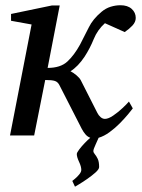

<svg xmlns="http://www.w3.org/2000/svg" viewBox="-20 -515 538 730"><path d="M496.1 -446.8Q496.1 -431.2 483.4 -417.7Q470.7 -404.3 454.1 -393.1L378.9 -426.8Q350.6 -401.4 336.4 -366.5Q322.3 -331.5 301.8 -299.8Q276.9 -262.2 248 -244.1Q258.8 -238.8 270.5 -229Q282.2 -219.2 287.1 -210L350.1 -85.9Q354.5 -76.7 362.3 -69.8Q370.1 -63 378.9 -63Q392.1 -63 410.6 -75.7Q429.2 -88.4 446 -104.2Q462.9 -120.1 470.2 -128.9L484.9 -103Q480 -96.2 466.8 -80.3Q453.6 -64.5 435.5 -46.1Q417.5 -27.8 396.5 -12.5Q375.5 2.9 355 8.8Q351.6 17.1 343.3 34.9Q335 52.7 335 59.1Q335 64.9 340.3 71Q345.7 77.1 351.3 88.4Q356.9 99.6 356.9 120.1Q356.9 128.4 343 140.9Q329.1 153.3 311 165.8Q293 178.2 279.1 186.5Q265.1 194.8 265.1 194.8L254.9 172.9Q254.9 172.9 263.4 166Q272 159.2 280.5 149.2Q289.1 139.2 289.1 130.9Q289.1 118.2 280.5 100.1Q272 82 272 70.8Q272 65.4 281 53.5Q290 41.5 302.2 28.8Q314.5 16.1 323.2 8.8Q312.5 4.9 304.7 -4.4Q296.9 -13.7 291 -24.9L206.1 -190.9Q200.2 -203.1 189.2 -207Q178.2 -210.9 151.9 -210.9L109.9 0H18.1L100.1 -421.9L22 -436V-461.9L176.8 -494.1H207L161.1 -256.8Q210 -256.8 236.1 -281Q262.2 -305.2 284.2 -345.2Q302.7 -380.4 317.9 -411.4Q333 -442.4 366.2 -470.2Q381.8 -483.4 400.6 -489.3Q419.4 -495.1 438 -495.1Q465.3 -495.1 480.7 -481.2Q496.1 -467.3 496.1 -446.8Z"/></svg>

Font: Charis
Style: Italic
Weight: 400
Italic angle: -11°
Designer: Walt Agee, Miriam Martin, Annie Olsen, Victor Gaultney, Lorna Priest, Alan Ward, Bob Hallissy, Martin Hosken, Sharon Cor
Foundry: SIL Global
Version: Version 7.000